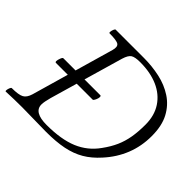

<svg xmlns="http://www.w3.org/2000/svg" viewBox="-156 -860 1057 1057"><g transform="rotate(45 373.0 -331.5)"><path d="M4 3Q0 3 1 -6Q2 -15 6 -24.5Q10 -34 14 -34Q67 -34 88 -45.5Q109 -57 119 -91L258 -575Q267 -607 252 -617.5Q237 -628 181 -628Q177 -628 178 -637.5Q179 -647 183 -656.5Q187 -666 191 -666H411Q474 -666 534 -653Q594 -640 642 -608.5Q690 -577 718 -524.5Q746 -472 746 -392Q746 -313 718.5 -244Q691 -175 638 -117Q598 -72 553.5 -46Q509 -20 452.5 -8.5Q396 3 318 3Q271 3 224 1.5Q177 0 130 0Q67 0 4 3ZM293 -26Q406 -26 479 -56.5Q552 -87 598 -152Q628 -193 645 -231.5Q662 -270 669.5 -313.5Q677 -357 677 -412Q677 -483 644 -533Q611 -583 552 -609Q493 -635 413 -635Q373 -635 356.5 -624.5Q340 -614 329 -578L204 -146Q199 -127 196 -112Q193 -97 193 -86Q193 -26 293 -26ZM88 -304Q82 -304 82 -313Q82 -321 87.5 -336Q93 -351 99 -351H387Q392 -351 392 -341Q392 -332 385.5 -318Q379 -304 374 -304Z"/></g></svg>

Font: Junicode
Style: Italic
Weight: 400
Italic angle: -11°
Designer: Peter S. Baker
Version: Version 2.100; ttfautohint (v1.8.4)